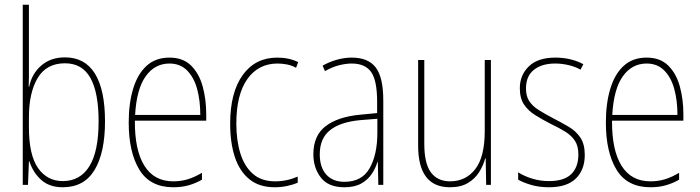

<svg xmlns="http://www.w3.org/2000/svg" viewBox="-20 -873 2953 810"><path d="M102 -587Q102 -568 102 -546Q102 -524 101 -507H103Q114 -562 154 -596.5Q194 -631 254 -631Q338 -631 380.5 -562.5Q423 -494 423 -361Q423 -229 379 -156Q335 -83 245 -83Q189 -83 154.5 -113.5Q120 -144 104 -192H102L98 -93H76V-853H102ZM254 -606Q176 -606 139 -544Q102 -482 102 -378V-336Q102 -219 140.5 -164Q179 -109 245 -109Q318 -109 357 -171.5Q396 -234 396 -361Q396 -482 361.5 -544Q327 -606 254 -606Z M695 -630Q752 -630 786 -596.5Q820 -563 835 -508.5Q850 -454 850 -391V-364H549Q548 -240 589 -174Q630 -108 711 -108Q743 -108 771.5 -116.5Q800 -125 832 -144V-115Q806 -100 776.5 -91.5Q747 -83 711 -83Q613 -83 568 -157Q523 -231 523 -356Q523 -436 541.5 -498Q560 -560 598 -595Q636 -630 695 -630ZM695 -605Q633 -605 594.5 -551Q556 -497 550 -388H825Q825 -449 811.5 -498Q798 -547 769 -576Q740 -605 695 -605Z M1139 -83Q1074 -83 1032.5 -116.5Q991 -150 971 -210Q951 -270 951 -351Q951 -483 1004 -556.5Q1057 -630 1150 -630Q1199 -630 1238 -611L1229 -587Q1211 -597 1191 -601Q1171 -605 1151 -605Q1070 -605 1023.5 -539.5Q977 -474 977 -351Q977 -281 994 -226Q1011 -171 1047 -139.5Q1083 -108 1141 -108Q1190 -108 1236 -128V-102Q1217 -94 1191.5 -88.5Q1166 -83 1139 -83Z M1464 -630Q1533 -630 1565 -588.5Q1597 -547 1597 -449V-93H1576L1574 -189H1572Q1564 -162 1547.5 -138Q1531 -114 1503.5 -98.5Q1476 -83 1433 -83Q1365 -83 1333.5 -124Q1302 -165 1302 -222Q1302 -301 1353.5 -340.5Q1405 -380 1498 -389L1571 -396V-444Q1571 -534 1545.5 -569.5Q1520 -605 1464 -605Q1440 -605 1411.5 -598Q1383 -591 1351 -573L1341 -596Q1369 -612 1401 -621Q1433 -630 1464 -630ZM1498 -366Q1415 -358 1372 -323.5Q1329 -289 1329 -222Q1329 -167 1356.5 -136.5Q1384 -106 1433 -106Q1507 -106 1539.5 -163.5Q1572 -221 1572 -313V-372Z M2051 -620V-93H2031L2029 -205H2027Q2019 -175 2001.5 -147Q1984 -119 1954 -101Q1924 -83 1878 -83Q1744 -83 1744 -259V-620H1770V-266Q1770 -183 1798 -145.5Q1826 -108 1879 -108Q1945 -108 1985 -159.5Q2025 -211 2025 -320V-620Z M2447 -219Q2447 -157 2409.5 -120Q2372 -83 2296 -83Q2254 -83 2220.5 -93Q2187 -103 2166 -115V-146Q2193 -129 2226.5 -119Q2260 -109 2296 -109Q2360 -109 2390 -138.5Q2420 -168 2420 -221Q2420 -257 2405.5 -279Q2391 -301 2365.5 -317Q2340 -333 2306 -349Q2269 -368 2238.5 -387Q2208 -406 2190.5 -432.5Q2173 -459 2173 -501Q2173 -556 2211 -593Q2249 -630 2323 -630Q2357 -630 2387.5 -622.5Q2418 -615 2441 -602L2429 -579Q2409 -591 2380 -598Q2351 -605 2322 -605Q2266 -605 2232.5 -578.5Q2199 -552 2199 -500Q2199 -467 2213 -446Q2227 -425 2252.5 -409Q2278 -393 2312 -375Q2349 -356 2379.5 -338Q2410 -320 2428.5 -292.5Q2447 -265 2447 -219Z M2708 -630Q2765 -630 2799 -596.5Q2833 -563 2848 -508.5Q2863 -454 2863 -391V-364H2562Q2561 -240 2602 -174Q2643 -108 2724 -108Q2756 -108 2784.5 -116.5Q2813 -125 2845 -144V-115Q2819 -100 2789.5 -91.5Q2760 -83 2724 -83Q2626 -83 2581 -157Q2536 -231 2536 -356Q2536 -436 2554.5 -498Q2573 -560 2611 -595Q2649 -630 2708 -630ZM2708 -605Q2646 -605 2607.5 -551Q2569 -497 2563 -388H2838Q2838 -449 2824.5 -498Q2811 -547 2782 -576Q2753 -605 2708 -605Z"/></svg>

Font: Noto Sans Kannada UI Condensed Thin
Style: Regular
Weight: 100
Width: 3
Designer: Jelle Bosma - Monotype Design Team
Foundry: Monotype Imaging Inc.
Version: Version 2.005; ttfautohint (v1.8.4.7-5d5b)